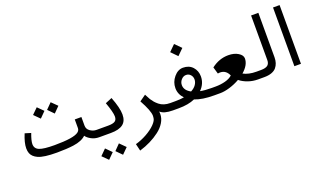

<svg xmlns="http://www.w3.org/2000/svg" viewBox="-91 -1216 3410 2048"><g transform="rotate(-20 1614.5 -192.0)"><path d="M433.1 -464.4 496.6 -528.3 561.5 -464.4 497.1 -399.4ZM273.9 -464.4 338.9 -528.3 403.3 -464.4 338.9 -399.4ZM92.8 -97.7Q83.5 -122.6 83.5 -154.3Q83.5 -217.3 122.6 -311.5L189.9 -291Q160.6 -213.4 160.6 -174.3Q160.6 -122.6 209.7 -103Q258.8 -83.5 380.9 -83.5Q599.1 -83.5 653.3 -126Q675.3 -143.1 675.8 -168.9V-267.6H751V-169.9Q751 -130.4 784.4 -106.9Q817.9 -83.5 856.4 -83.5H870.1V0H856.4Q808.1 0 768.1 -21.5Q728 -43 710 -69.8Q663.6 -24.4 566.4 -10.7Q487.3 0 377.4 0Q228 0 166 -28.3Q109.9 -53.7 92.8 -97.7Z M967.3 198.2 1030.8 133.3 1095.7 198.2 1031.2 262.7ZM808.1 198.2 873 133.3 937.5 198.2 873 262.7ZM869.6 -83.5H988.8Q1042 -83.5 1065.4 -98.6Q1088.9 -113.8 1088.9 -151.9Q1088.9 -199.2 1046.4 -316.9L1122.1 -348.1Q1172.4 -219.2 1172.4 -144.3Q1172.4 -69.3 1126.5 -34.7Q1080.6 0 988.8 0H869.6Q853.5 0 840.8 -12.7Q828.1 -25.4 828.1 -41.5Q829.1 -57.6 841.6 -70.6Q854 -83.5 869.6 -83.5Z M1471.2 0 1472.7 -19Q1472.7 -77.1 1399.4 -209L1470.2 -259.3Q1487.3 -230.5 1503.4 -197.3Q1517.6 -175.8 1532 -158.9Q1546.4 -142.1 1569.3 -123Q1617.7 -83.5 1692.9 -83.5V0Q1591.8 0 1551.3 -39.1Q1552.7 -25.4 1552.7 -9.8Q1552.7 39.1 1524.4 85.7Q1496.1 132.3 1447.8 168.9Q1350.6 243.2 1217.8 283.2L1198.7 203.1Q1263.7 185.5 1326.9 150.4Q1390.1 115.2 1430.4 74Q1470.7 32.7 1471.2 0Z M1877.4 -593.8 1945.8 -661.6 2015.1 -592.3 1945.8 -523.9ZM1874 -220.2Q1874 -160.6 1943.8 -123.5Q1983.4 -144.5 2002.9 -173.3Q2022.5 -202.1 2022.5 -232.7Q2022.5 -263.2 2002.7 -285.4Q1982.9 -307.6 1952.1 -307.6Q1921.4 -307.6 1897.7 -281.2Q1874 -254.9 1874 -220.2ZM1691.4 -83.5H1748Q1807.6 -83.5 1850.1 -90.8Q1798.3 -144 1798.3 -213.1Q1798.3 -282.2 1844 -336.9Q1889.6 -391.6 1948.2 -391.6Q2016.6 -391.6 2056.9 -347.4Q2097.2 -303.2 2097.2 -239.3Q2097.2 -157.2 2034.2 -94.2Q2086.4 -83.5 2164.1 -83.5H2209V0H2161.6Q2027.3 0 1943.4 -33.2Q1868.7 0 1758.3 0H1691.4Q1676.3 0 1663.6 -12.7Q1650.9 -25.4 1650.9 -41.7Q1650.9 -58.1 1663.1 -70.8Q1675.3 -83.5 1691.4 -83.5Z M2208 -83.5Q2266.1 -83.5 2318.4 -97.4Q2370.6 -111.3 2399.9 -139.2Q2370.1 -208.5 2302.2 -208.5Q2293 -208.5 2277.3 -206.1L2254.9 -283.2Q2344.2 -351.6 2447.3 -351.6Q2513.7 -351.6 2558.8 -323.7Q2604 -295.9 2604 -258.3Q2604 -185.1 2523.9 -115.7Q2583.5 -83.5 2670.4 -83.5H2688V0H2659.2Q2600.6 0 2547.4 -18.6Q2494.1 -37.1 2455.6 -68.4Q2401.4 -37.1 2340.3 -18.6Q2279.3 0 2230.5 0H2209Q2193.4 0 2180.4 -12.7Q2167.5 -25.4 2167.5 -41.5Q2167.5 -57.6 2179.9 -70.6Q2192.4 -83.5 2208 -83.5Z M2687 -83.5H2723.1Q2777.3 -83.5 2800.8 -103.5Q2822.3 -122.6 2822.3 -160.6V-666.5H2904.8V-161.6Q2904.8 -92.3 2867.7 -48.3Q2848.6 -25.4 2813.7 -12.7Q2778.8 0 2730.5 0H2687Q2670.9 -1 2658.7 -13.2Q2646.5 -25.4 2646.5 -41.5Q2646.5 -57.6 2658.9 -70.6Q2671.4 -83.5 2687 -83.5Z M3071.3 0V-666.5H3146V0Z"/></g></svg>

Font: GanjNamehSans
Style: Regular
Weight: 400
Designer: Mohammad Saleh Souzanchi
Foundry: http://font-store.ir
Version: Version:0.0.4;RFB:1.2.5;Building:2016-12-11 09:43:53.670092